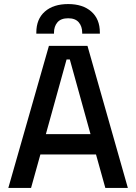

<svg xmlns="http://www.w3.org/2000/svg" viewBox="-20 -926 672 946"><path d="M21 0 221 -700H411L610 0H499L453 -165H179L133 0ZM206 -265H426L324 -633H308ZM159 -760V-766Q159 -832 201 -869Q243 -906 316 -906Q388 -906 430 -869Q472 -832 472 -766V-760H385V-765Q385 -796 368 -816Q351 -836 316 -836Q280 -836 263 -816Q246 -796 246 -765V-760Z"/></svg>

Font: Space Grotesk Medium
Style: Regular
Weight: 500
Designer: Florian Karsten
Foundry: Florian Karsten
Version: Version 2.000